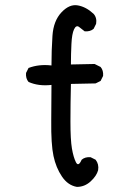

<svg xmlns="http://www.w3.org/2000/svg" viewBox="-20 -732 540 752"><path d="M281.2 0Q246.1 -5.9 222.7 -40.5Q199.2 -75.2 189.5 -121.1Q179.7 -167 180.7 -259.8Q181.6 -352.5 181.6 -399.4Q130.9 -393.6 91.8 -411.1Q80.1 -424.8 82 -446.3L91.8 -465.8Q132.8 -481.4 181.6 -475.6Q181.6 -534.2 185.5 -592.3Q189.5 -650.4 220.7 -683.6Q252 -716.8 284.7 -710.9Q317.4 -705.1 346.7 -677.7Q360.4 -662.1 356.4 -638.7L346.7 -619.1Q333 -607.4 311.5 -609.4Q300.8 -618.2 289.6 -626.5Q278.3 -634.8 270 -617.2Q261.7 -599.6 259.8 -560.1Q257.8 -520.5 257.8 -479.5L350.6 -481.4L374 -469.7Q385.7 -456.1 383.8 -434.6L374 -415L354.5 -405.3L257.8 -403.3Q255.9 -327.1 255.9 -255.9Q255.9 -184.6 261.7 -150.4Q267.6 -116.2 277.3 -96.7Q287.1 -77.1 299.8 -106.4Q313.5 -118.2 335 -116.2L354.5 -106.4Q368.2 -88.9 364.3 -65.4Q358.4 -43 335 -21.5Q311.5 0 281.2 0Z"/></svg>

Font: JasonHandwriting1
Style: Regular
Weight: 400
Version: Version 1.48.20